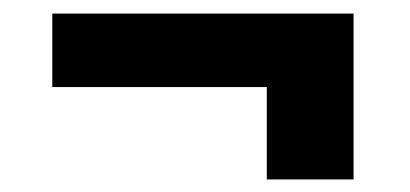

<svg xmlns="http://www.w3.org/2000/svg" viewBox="-20 -412 620 290"><path d="M514 -141H383V-280.5H59V-391.5H514Z"/></svg>

Font: Lato
Style: Regular
Weight: 900
Designer: Lukasz Dziedzic with Adam Twardoch and Botio Nikoltchev
Foundry: tyPoland Lukasz Dziedzic
Version: Version 2.010; 2014-09-01; http://www.latofonts.com/; ttfaut